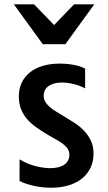

<svg xmlns="http://www.w3.org/2000/svg" viewBox="-20 -860 502 891"><path d="M70.8 -120.6Q106.9 -98.6 145 -89.1Q183.1 -79.6 211.9 -79.6Q254.9 -79.6 278.3 -95.9Q301.8 -112.3 301.8 -141.6Q301.8 -158.2 293.7 -170.2Q285.6 -182.1 271 -193.1Q256.3 -204.1 235.6 -215.3Q214.8 -226.6 189.5 -242.2Q166 -256.3 144 -272.2Q122.1 -288.1 105 -308.1Q87.9 -328.1 77.6 -353.8Q67.4 -379.4 67.4 -413.1Q67.4 -446.3 79.8 -474.1Q92.3 -502 116.5 -522.2Q140.6 -542.5 176.5 -553.7Q212.4 -564.9 258.8 -564.9Q271 -564.9 286.4 -563.7Q301.8 -562.5 317.6 -559.8Q333.5 -557.1 348.4 -552.5Q363.3 -547.9 375 -541.5V-449.7Q365.7 -455.1 352.8 -460.2Q339.8 -465.3 325.4 -469Q311 -472.7 296.4 -474.9Q281.7 -477.1 269 -477.1Q246.6 -477.1 230.2 -472.2Q213.9 -467.3 203.4 -459.2Q192.9 -451.2 187.7 -439.9Q182.6 -428.7 182.6 -416.5Q182.6 -400.9 189.7 -388.4Q196.8 -376 209.5 -364.7Q222.2 -353.5 240 -342.5Q257.8 -331.5 279.8 -318.4Q302.7 -304.7 326.7 -289.1Q350.6 -273.4 369.9 -253.4Q389.2 -233.4 401.6 -207.3Q414.1 -181.2 414.1 -147Q414.1 -111.8 400.6 -82.8Q387.2 -53.7 361.8 -32.7Q336.4 -11.7 299.6 -0.2Q262.7 11.2 216.3 11.2Q179.7 11.2 141.4 3.4Q103 -4.4 70.8 -20ZM44.4 -839.8H138.2L231 -743.7L323.7 -839.8H417.5L283.2 -654.8H178.7Z"/></svg>

Font: Tauri
Style: Regular
Weight: 400
Designer: Yvonne Schüttler
Foundry: Yvonne Schüttler
Version: Version 1.003; ttfautohint (v0.93.8-669f) -l 13 -r 13 -G 200